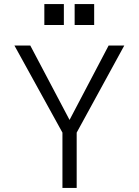

<svg xmlns="http://www.w3.org/2000/svg" viewBox="-20 -924 682 944"><path d="M287 0V-272L51 -700H129L338 -304H306L514 -700H591L357 -272V0ZM347 -801V-904H443V-801ZM198 -801V-904H294V-801Z"/></svg>

Font: Host Grotesk Light
Style: Regular
Weight: 300
Designer: Doukan Karapınar
Foundry: Element Type
Version: Version 1.003